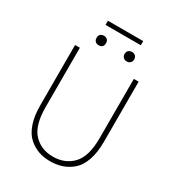

<svg xmlns="http://www.w3.org/2000/svg" viewBox="-226 -1105 1146 1252"><g transform="rotate(30 346.5 -479.0)"><path d="M108.4 -272.5V-725.6H144.5V-280.3Q144.5 -141.6 200.7 -82Q256.8 -22.5 345.7 -22.5Q436.5 -22.5 493.7 -82Q550.8 -141.6 550.8 -280.3V-725.6H586.9V-272.5Q586.9 -191.4 566.4 -133.3Q545.9 -75.2 510.3 -44.9Q474.6 -14.6 434.1 -1Q393.6 12.7 345.7 12.7Q297.9 12.7 258.3 -1Q218.8 -14.6 183.6 -45.4Q148.4 -76.2 128.4 -133.8Q108.4 -191.4 108.4 -272.5ZM241.2 -800.8Q225.6 -800.8 215.8 -810.5Q206.1 -820.3 206.1 -836.9Q206.1 -853.5 215.8 -862.8Q225.6 -872.1 241.2 -872.1Q257.8 -872.1 267.6 -862.8Q277.3 -853.5 277.3 -836.9Q277.3 -800.8 241.2 -800.8ZM214.8 -938.5V-969.7H480.5V-938.5ZM479 -810.5Q468.8 -800.8 453.1 -800.8Q437.5 -800.8 427.2 -810.5Q417 -820.3 417 -836.9Q417 -853.5 427.2 -862.8Q437.5 -872.1 453.1 -872.1Q468.8 -872.1 479 -862.8Q489.3 -853.5 489.3 -836.9Q489.3 -820.3 479 -810.5Z"/></g></svg>

Font: Gen Shin Gothic ExtraLight
Style: Regular
Weight: 100
Designer: [Source Han Sans]
Ryoko NISHIZUKA  (kana & ideographs); Paul D. Hunt (Latin, Greek & Cyrillic); Wenlong ZHANG  (bopomofo
Version: Version 1.002.20150607